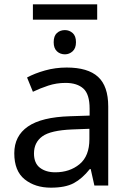

<svg xmlns="http://www.w3.org/2000/svg" viewBox="-20 -857 601 887"><path d="M288 -545Q386 -545 433 -502Q480 -459 480 -365V0H416L399 -76H395Q360 -32 321 -11Q282 10 215 10Q142 10 94 -28.5Q46 -67 46 -149Q46 -229 109 -272.5Q172 -316 303 -320L394 -323V-355Q394 -422 365 -448Q336 -474 283 -474Q241 -474 203 -461.5Q165 -449 132 -433L105 -499Q140 -518 188 -531.5Q236 -545 288 -545ZM393 -262 314 -259Q214 -255 175.5 -227Q137 -199 137 -148Q137 -103 164.5 -82Q192 -61 235 -61Q302 -61 347.5 -98.5Q393 -136 393 -214ZM429 -837V-766H132V-837ZM280 -718Q300 -718 315.5 -704.5Q331 -691 331 -662Q331 -634 315.5 -620Q300 -606 280 -606Q258 -606 243 -620Q228 -634 228 -662Q228 -691 243 -704.5Q258 -718 280 -718Z"/></svg>

Font: Noto Sans
Style: Regular
Weight: 400
Designer: Monotype Design Team
Foundry: Monotype Imaging Inc.
Version: Version 1.902